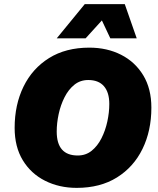

<svg xmlns="http://www.w3.org/2000/svg" viewBox="-20 -901 768 931"><path d="M352 10Q267 10 198.5 -24.5Q130 -59 90.5 -124Q51 -189 51 -281Q51 -393 94 -481Q137 -569 218 -619.5Q299 -670 413 -670Q499 -670 567 -635.5Q635 -601 674.5 -536Q714 -471 714 -379Q714 -267 671 -179Q628 -91 547 -40.5Q466 10 352 10ZM357 -147Q396 -147 424.5 -170Q453 -193 472 -230.5Q491 -268 500.5 -312Q510 -356 510 -397Q510 -453 484 -483Q458 -513 408 -513Q369 -513 340.5 -490Q312 -467 293 -429.5Q274 -392 264.5 -348Q255 -304 255 -263Q255 -147 357 -147ZM585 -881 643 -715H515L474 -802L395 -715H255L391 -881Z"/></svg>

Font: Work Sans ExtraBold
Style: Italic
Weight: 800
Italic angle: -13°
Designer: Wei Huang
Foundry: Wei Huang
Version: Version 2.012; ttfautohint (v1.8.3)